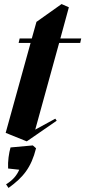

<svg xmlns="http://www.w3.org/2000/svg" viewBox="-20 -680 421 948"><path d="M112 18 118 14 260 -84 253 -94 154 -40 272 -468H376L381 -490H278L320 -644L284 -660L160 -572L137 -490H77L72 -468H131L8 -24ZM10 230 22 248C94 196 134 148 158 52L142 38L32 48C24 76 18 116 20 152L75 158C63 186 43 210 10 230Z"/></svg>

Font: Mazius Display Extra Italic
Style: Bold
Weight: 700
Italic angle: -17°
Designer: Alberto Casagrande & Collletttivo
Foundry: Collletttivo
Version: Version 2.000;Glyphs 3.2 (3217)